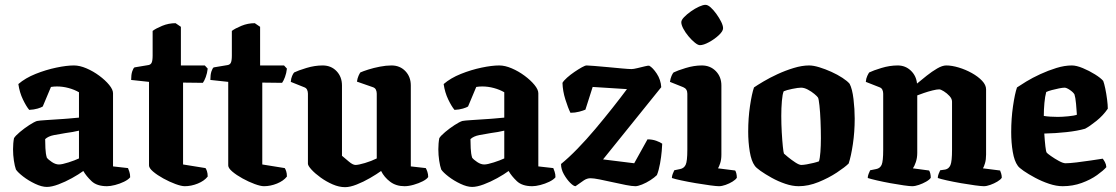

<svg xmlns="http://www.w3.org/2000/svg" viewBox="-20 -771 4620 795"><path d="M174 3Q153 3 125.5 -10Q98 -23 76 -40Q54 -57 46 -69Q41 -83 37.5 -106Q34 -129 34 -153Q34 -165 35 -177Q36 -189 38 -199Q44 -209 62.5 -224.5Q81 -240 101 -253Q121 -266 133 -270Q143 -272 167.5 -273.5Q192 -275 220 -277Q236 -278 243 -278.5Q250 -279 262.5 -280Q275 -281 307 -284V-389Q288 -400 264 -406.5Q240 -413 216 -413Q203 -413 191 -411L157 -330Q151 -326 136 -321.5Q121 -317 101 -316Q89 -330 75 -359Q61 -388 56 -423Q85 -448 127.5 -465Q170 -482 213 -491Q256 -500 286 -500Q310 -500 338 -488Q366 -476 391 -457.5Q416 -439 432 -419.5Q448 -400 448 -385V-82L510 -75Q512 -70 515.5 -60Q519 -50 519 -37Q511 -27 493.5 -18.5Q476 -10 456.5 -5Q437 0 423 0Q381 0 359 -21Q337 -42 325 -63Q306 -49 278 -33.5Q250 -18 222 -7.5Q194 3 174 3ZM224 -90Q237 -90 263.5 -98.5Q290 -107 307 -115V-230Q295 -227 280.5 -224.5Q266 -222 251 -220Q226 -216 203 -211.5Q180 -207 167 -195Q167 -181 168 -157.5Q169 -134 174 -118Q180 -110 195 -100Q210 -90 224 -90Z M745 0Q731 0 706.5 -9Q682 -18 656.5 -32Q631 -46 614 -60.5Q597 -75 597 -86V-432L523 -440Q523 -462 527.5 -475.5Q532 -489 537 -492L591 -501Q603 -502 607.5 -510.5Q612 -519 612 -541V-643Q625 -653 651.5 -664Q678 -675 707 -675L729 -660V-500H828L840 -487Q838 -468 832 -452Q826 -436 820 -428L738 -429V-90L831 -75Q834 -71 837 -62Q840 -53 840 -40Q826 -22 799 -11Q772 0 745 0Z M1073 0Q1059 0 1034.5 -9Q1010 -18 984.5 -32Q959 -46 942 -60.5Q925 -75 925 -86V-432L851 -440Q851 -462 855.5 -475.5Q860 -489 865 -492L919 -501Q931 -502 935.5 -510.5Q940 -519 940 -541V-643Q953 -653 979.5 -664Q1006 -675 1035 -675L1057 -660V-500H1156L1168 -487Q1166 -468 1160 -452Q1154 -436 1148 -428L1066 -429V-90L1159 -75Q1162 -71 1165 -62Q1168 -53 1168 -40Q1154 -22 1127 -11Q1100 0 1073 0Z M1409 4Q1384 4 1357.5 -7.5Q1331 -19 1307.5 -36Q1284 -53 1269.5 -69Q1255 -85 1255 -93V-383Q1255 -392 1251.5 -399.5Q1248 -407 1239 -410L1184 -432Q1185 -446 1189.5 -456.5Q1194 -467 1198 -471Q1214 -479 1248.5 -489.5Q1283 -500 1316 -500Q1351 -500 1373.5 -476.5Q1396 -453 1396 -417V-126Q1408 -116 1424.5 -102Q1441 -88 1452 -88Q1464 -88 1491 -96Q1518 -104 1540 -115V-383Q1540 -392 1536.5 -399.5Q1533 -407 1524 -410L1458 -433Q1460 -447 1464.5 -457Q1469 -467 1472 -471Q1483 -476 1505 -483Q1527 -490 1553 -495Q1579 -500 1601 -500Q1636 -500 1658.5 -476.5Q1681 -453 1681 -417V-82L1743 -75Q1746 -70 1749.5 -60Q1753 -50 1753 -38Q1747 -29 1730.5 -20.5Q1714 -12 1693 -6Q1672 0 1655 0Q1620 0 1595.5 -18.5Q1571 -37 1558 -63Q1540 -50 1512.5 -34Q1485 -18 1457 -7Q1429 4 1409 4Z M1935 3Q1914 3 1886.5 -10Q1859 -23 1837 -40Q1815 -57 1807 -69Q1802 -83 1798.5 -106Q1795 -129 1795 -153Q1795 -165 1796 -177Q1797 -189 1799 -199Q1805 -209 1823.5 -224.5Q1842 -240 1862 -253Q1882 -266 1894 -270Q1904 -272 1928.5 -273.5Q1953 -275 1981 -277Q1997 -278 2004 -278.5Q2011 -279 2023.5 -280Q2036 -281 2068 -284V-389Q2049 -400 2025 -406.5Q2001 -413 1977 -413Q1964 -413 1952 -411L1918 -330Q1912 -326 1897 -321.5Q1882 -317 1862 -316Q1850 -330 1836 -359Q1822 -388 1817 -423Q1846 -448 1888.5 -465Q1931 -482 1974 -491Q2017 -500 2047 -500Q2071 -500 2099 -488Q2127 -476 2152 -457.5Q2177 -439 2193 -419.5Q2209 -400 2209 -385V-82L2271 -75Q2273 -70 2276.5 -60Q2280 -50 2280 -37Q2272 -27 2254.5 -18.5Q2237 -10 2217.5 -5Q2198 0 2184 0Q2142 0 2120 -21Q2098 -42 2086 -63Q2067 -49 2039 -33.5Q2011 -18 1983 -7.5Q1955 3 1935 3ZM1985 -90Q1998 -90 2024.5 -98.5Q2051 -107 2068 -115V-230Q2056 -227 2041.5 -224.5Q2027 -222 2012 -220Q1987 -216 1964 -211.5Q1941 -207 1928 -195Q1928 -181 1929 -157.5Q1930 -134 1935 -118Q1941 -110 1956 -100Q1971 -90 1985 -90Z M2363 0Q2355 0 2341 -14Q2327 -28 2315 -49Q2303 -70 2303 -92Q2334 -117 2371 -155Q2408 -193 2445 -237Q2482 -281 2516 -324Q2550 -367 2576 -402L2434 -411L2404 -317Q2395 -313 2378 -308.5Q2361 -304 2342 -304Q2332 -324 2321 -359Q2310 -394 2309 -428Q2314 -437 2328 -449.5Q2342 -462 2359 -473.5Q2376 -485 2389.5 -492.5Q2403 -500 2409 -500Q2415 -500 2440.5 -498Q2466 -496 2497.5 -493Q2529 -490 2556.5 -487.5Q2584 -485 2595 -485Q2603 -485 2619.5 -489Q2636 -493 2650.5 -496.5Q2665 -500 2668 -499Q2683 -491 2699.5 -466Q2716 -441 2718 -410L2477 -111L2606 -95L2661 -194Q2681 -194 2697.5 -188Q2714 -182 2722 -176Q2722 -169 2720 -145.5Q2718 -122 2713 -94Q2708 -66 2700 -46Q2690 -36 2673 -25Q2656 -14 2638.5 -7Q2621 0 2611 0Q2597 0 2571.5 -5Q2546 -10 2517 -16.5Q2488 -23 2463 -28Q2438 -33 2425 -33Q2411 -33 2398 -24.5Q2385 -16 2363 0Z M2957 0Q2947 0 2920.5 -3.5Q2894 -7 2861.5 -12.5Q2829 -18 2801 -24Q2773 -30 2762 -34Q2762 -42 2765.5 -51Q2769 -60 2772 -66L2796 -71Q2812 -74 2819 -88.5Q2826 -103 2826 -151V-383Q2826 -403 2809 -410L2754 -432Q2756 -446 2760.5 -456.5Q2765 -467 2769 -471Q2785 -479 2819.5 -489.5Q2854 -500 2886 -500Q2921 -500 2944 -476.5Q2967 -453 2967 -417V-131Q2967 -110 2962 -95Q2957 -80 2953 -74L3024 -65Q3027 -61 3029 -52.5Q3031 -44 3031 -35Q3026 -27 3013 -19Q3000 -11 2984.5 -5.5Q2969 0 2957 0ZM2878 -584Q2870 -584 2857 -594.5Q2844 -605 2831 -620.5Q2818 -636 2809.5 -652Q2801 -668 2801 -679Q2801 -688 2812.5 -700Q2824 -712 2841 -724Q2858 -736 2874.5 -743.5Q2891 -751 2901 -751Q2911 -751 2923 -740Q2935 -729 2946.5 -713Q2958 -697 2966 -681Q2974 -665 2974 -654Q2974 -642 2956.5 -625.5Q2939 -609 2916 -596.5Q2893 -584 2878 -584Z M3287 0Q3261 0 3231.5 -10Q3202 -20 3175 -35Q3148 -50 3129 -63.5Q3110 -77 3105 -85Q3091 -104 3084.5 -143Q3078 -182 3078 -226Q3078 -282 3085.5 -332.5Q3093 -383 3102 -409Q3115 -418 3141 -433.5Q3167 -449 3199.5 -464Q3232 -479 3266.5 -489.5Q3301 -500 3330 -500Q3348 -500 3372.5 -492.5Q3397 -485 3422.5 -473.5Q3448 -462 3468.5 -448.5Q3489 -435 3498 -424Q3509 -403 3514 -361Q3519 -319 3519 -280Q3519 -225 3511.5 -174.5Q3504 -124 3494 -94Q3479 -79 3445 -56.5Q3411 -34 3369 -17Q3327 0 3287 0ZM3298 -88Q3306 -88 3320.5 -90.5Q3335 -93 3349 -96.5Q3363 -100 3371 -103Q3375 -115 3377 -141.5Q3379 -168 3379 -199Q3379 -233 3377.5 -270Q3376 -307 3373 -334.5Q3370 -362 3367 -367Q3364 -372 3352 -382Q3340 -392 3325 -400Q3310 -408 3297 -408Q3285 -408 3260.5 -403Q3236 -398 3225 -393Q3220 -382 3217.5 -353Q3215 -324 3215 -291Q3215 -257 3217 -222.5Q3219 -188 3221.5 -164Q3224 -140 3226 -135Q3229 -132 3243 -120.5Q3257 -109 3273 -98.5Q3289 -88 3298 -88Z M3757 0Q3747 0 3722 -3.5Q3697 -7 3667 -12.5Q3637 -18 3611 -24Q3585 -30 3573 -34Q3573 -42 3576.5 -51Q3580 -60 3583 -66L3608 -71Q3624 -74 3630.5 -88.5Q3637 -103 3637 -151V-383Q3637 -392 3633.5 -399.5Q3630 -407 3621 -410L3565 -432Q3566 -446 3571 -456.5Q3576 -467 3579 -471Q3595 -479 3629.5 -489.5Q3664 -500 3697 -500Q3729 -500 3751.5 -478.5Q3774 -457 3777 -425Q3795 -440 3817 -457.5Q3839 -475 3860.5 -487.5Q3882 -500 3898 -500Q3921 -500 3949.5 -491.5Q3978 -483 4004 -468.5Q4030 -454 4046.5 -436.5Q4063 -419 4063 -401V-131Q4063 -110 4058.5 -95Q4054 -80 4050 -74L4121 -65Q4123 -61 4125.5 -52.5Q4128 -44 4128 -35Q4123 -27 4109.5 -19Q4096 -11 4080.5 -5.5Q4065 0 4054 0Q4044 0 4017.5 -3.5Q3991 -7 3959.5 -12.5Q3928 -18 3901 -24Q3874 -30 3863 -34Q3863 -42 3866.5 -51Q3870 -60 3873 -66L3894 -69Q3909 -72 3915.5 -87.5Q3922 -103 3922 -151V-350Q3922 -362 3911.5 -373.5Q3901 -385 3888 -393Q3875 -401 3869 -401Q3859 -401 3841 -396.5Q3823 -392 3805.5 -386Q3788 -380 3778 -376V-138Q3778 -117 3772 -99.5Q3766 -82 3760 -74L3827 -65Q3830 -61 3832 -52.5Q3834 -44 3834 -35Q3829 -27 3815 -19Q3801 -11 3785 -5.5Q3769 0 3757 0Z M4380 0Q4354 0 4324 -10Q4294 -20 4266 -35Q4238 -50 4218.5 -63.5Q4199 -77 4194 -85Q4180 -104 4173.5 -142Q4167 -180 4167 -224Q4167 -280 4174.5 -331.5Q4182 -383 4191 -409Q4204 -418 4229.5 -433.5Q4255 -449 4287.5 -464Q4320 -479 4354 -489.5Q4388 -500 4418 -500Q4437 -500 4463.5 -489Q4490 -478 4514 -463Q4538 -448 4548 -436Q4552 -426 4556.5 -404.5Q4561 -383 4564 -359.5Q4567 -336 4567 -321Q4548 -293 4520 -270.5Q4492 -248 4473 -238Q4442 -229 4396.5 -224Q4351 -219 4304 -218Q4306 -187 4308.5 -165Q4311 -143 4314 -139Q4316 -136 4331.5 -125Q4347 -114 4364.5 -104.5Q4382 -95 4392 -95Q4408 -95 4437.5 -98.5Q4467 -102 4496.5 -106.5Q4526 -111 4546 -114Q4550 -109 4555 -100Q4560 -91 4561 -79Q4549 -65 4522.5 -46Q4496 -27 4459 -13.5Q4422 0 4380 0ZM4360 -287Q4378 -287 4403.5 -289.5Q4429 -292 4439 -296Q4438 -314 4435.5 -341Q4433 -368 4429 -380Q4424 -389 4410 -398.5Q4396 -408 4388 -408Q4380 -408 4365 -405Q4350 -402 4335 -398Q4320 -394 4312 -390Q4307 -372 4304.5 -344.5Q4302 -317 4302 -291Q4313 -289 4329 -288Q4345 -287 4360 -287Z"/></svg>

Font: Texturina 72pt ExtraBold
Style: Regular
Weight: 800
Designer: Guillermo Torres Carreño
Foundry: Omnibus-Type
Version: Version 1.002; ttfautohint (v1.8.3)